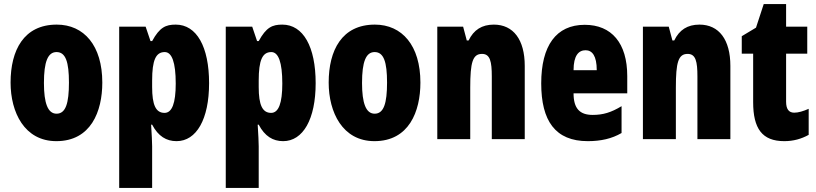

<svg xmlns="http://www.w3.org/2000/svg" viewBox="-20 -684 4014 944"><path d="M483 -278C483 -460 393 -563 259 -563C97 -563 32 -437 32 -278C32 -132 100 10 257 10C427 10 483 -136 483 -278ZM196 -276C196 -380 215 -428 258 -428C303 -428 319 -379 319 -278C319 -176 303 -125 258 -125C215 -125 196 -177 196 -276Z M844 -563C795 -563 765 -550 728 -482H720L696 -553H566V240H728V35C728 14 726 -21 723 -71H728C758 -14 798 10 848 10C946 10 1008 -98 1008 -275C1008 -454 947 -563 844 -563ZM790 -428C825 -428 844 -378 844 -273C844 -177 826 -129 789 -129C746 -129 728 -168 728 -256V-288C728 -388 746 -428 790 -428Z M1368 -563C1319 -563 1289 -550 1252 -482H1244L1220 -553H1090V240H1252V35C1252 14 1250 -21 1247 -71H1252C1282 -14 1322 10 1372 10C1470 10 1532 -98 1532 -275C1532 -454 1471 -563 1368 -563ZM1314 -428C1349 -428 1368 -378 1368 -273C1368 -177 1350 -129 1313 -129C1270 -129 1252 -168 1252 -256V-288C1252 -388 1270 -428 1314 -428Z M2047 -278C2047 -460 1957 -563 1823 -563C1661 -563 1596 -437 1596 -278C1596 -132 1664 10 1821 10C1991 10 2047 -136 2047 -278ZM1760 -276C1760 -380 1779 -428 1822 -428C1867 -428 1883 -379 1883 -278C1883 -176 1867 -125 1822 -125C1779 -125 1760 -177 1760 -276Z M2408 -563C2349 -563 2309 -537 2284 -485H2275L2257 -553H2130V0H2292V-253C2292 -378 2304 -419 2350 -419C2390 -419 2398 -381 2398 -308V0H2560V-360C2560 -489 2504 -563 2408 -563Z M2855 -562C2714 -562 2641 -459 2641 -274C2641 -90 2710 10 2870 10C2934 10 2988 -2 3036 -30V-162C2985 -131 2945 -119 2894 -119C2830 -119 2800 -151 2800 -225H3064V-310C3064 -472 2987 -562 2855 -562ZM2859 -437C2892 -437 2914 -409 2914 -339H2800C2800 -411 2825 -437 2859 -437Z M3419 -563C3360 -563 3320 -537 3295 -485H3286L3268 -553H3141V0H3303V-253C3303 -378 3315 -419 3361 -419C3401 -419 3409 -381 3409 -308V0H3571V-360C3571 -489 3515 -563 3419 -563Z M3885 -130C3858 -130 3845 -148 3845 -184V-420H3949V-553H3845V-664H3735L3697 -548L3627 -506V-420H3683V-182C3683 -52 3727 10 3836 10C3881 10 3920 -1 3956 -21V-149C3929 -137 3905 -130 3885 -130Z"/></svg>

Font: Noto Sans Armenian ExtraCondensed Black
Style: Regular
Weight: 900
Width: 2
Designer: Monotype Design Team
Foundry: Monotype Imaging Inc.
Version: Version 2.008